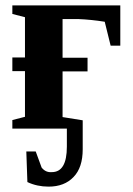

<svg xmlns="http://www.w3.org/2000/svg" viewBox="-20 -479 494 715"><path d="M392 -309 370 -398Q320 -406 272 -408H213V-264H306V-213H213V-43L288 -31V77Q288 145 254 180Q220 216 161 216Q118 216 82 199L78 85H113L135 145Q150 164 173 162Q229 162 229 67V0H26V-32L73 -44V-214H26V-265H73V-415L26 -427V-459H428V-309Z"/></svg>

Font: Libra Serif Modern
Style: Bold
Weight: 700
Designer: Stefan Peev, Context Ltd
Foundry: Ascender Corporation
Version: Version 1.000